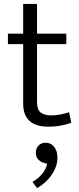

<svg xmlns="http://www.w3.org/2000/svg" viewBox="-20 -640 401 970"><path d="M315 -417H167V-126Q167 -85 186.5 -71Q206 -57 238 -57Q263 -57 287 -62Q311 -67 329 -73L340 -20Q320 -12 290 -6Q260 0 225 0Q97 0 97 -117V-417H20V-470H97V-620H167V-470H315ZM206 184Q190 181 175.5 168Q161 155 161 131Q161 110 174.5 95.5Q188 81 211 81Q221 81 231.5 85Q242 89 250.5 98Q259 107 264.5 121.5Q270 136 270 158Q270 181 262 203Q254 225 240 245Q226 265 207 282Q188 299 167 310L144 279Q173 263 193.5 237.5Q214 212 218 187Z"/></svg>

Font: Mukta Light
Style: Regular
Weight: 300
Designer: Girish Dalvi and Yashodeep Gholap
Foundry: Ek Type
Version: Version 2.538;PS 1.002;hotconv 16.6.51;makeotf.lib2.5.65220;